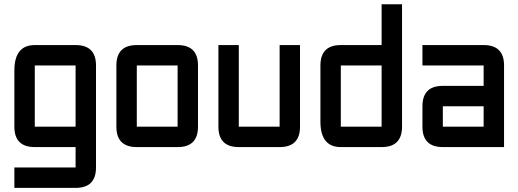

<svg xmlns="http://www.w3.org/2000/svg" viewBox="-20 -704 2481 919"><path d="M341.8 195.3H48.8V97.7H341.8V0H146.5Q48.8 0 48.8 -97.7V-366.2Q48.8 -488.3 146.5 -488.3H341.8Q439.5 -488.3 439.5 -390.6V97.7Q439.5 195.3 341.8 195.3ZM146.5 -97.7H341.8V-390.6H146.5Z M830.1 0H634.8Q537.1 0 537.1 -97.7V-390.6Q537.1 -488.3 634.8 -488.3H830.1Q927.7 -488.3 927.7 -390.6V-97.7Q927.7 0 830.1 0ZM830.1 -97.7V-390.6H634.8V-97.7Z M1318.4 -488.3H1416V-97.7Q1416 0 1318.4 0H1123Q1025.4 0 1025.4 -97.7V-488.3H1123V-97.7H1318.4Z M1904.3 -97.7Q1904.3 0 1806.6 0H1611.3Q1513.7 0 1513.7 -122.1V-390.6Q1513.7 -488.3 1611.3 -488.3H1806.6V-683.6H1904.3ZM1611.3 -97.7H1806.6V-390.6H1611.3Z M2392.6 0H2099.6Q2002 0 2002 -97.7V-195.3Q2002 -293 2099.6 -293H2294.9V-390.6H2002V-488.3H2294.9Q2392.6 -488.3 2392.6 -390.6ZM2099.6 -97.7H2294.9V-195.3H2099.6Z"/></svg>

Font: BabelStone Moon Runes
Style: Regular
Weight: 400
Designer: Andrew West
Foundry: BabelStone
Version: Version 7.001 March 14, 2022